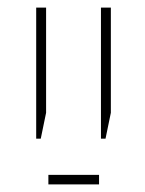

<svg xmlns="http://www.w3.org/2000/svg" viewBox="-20 -604 380 504"><path d="M245 -240H257L271 -308V-584H245ZM75 -240H87L101 -308V-584H75ZM107 -120H240V-145H107Z"/></svg>

Font: Noto Sans Hebrew SemiCondensed Thin
Style: Regular
Weight: 100
Width: 4
Designer: Monotype Design Team
Foundry: Monotype Imaging Inc.
Version: Version 2.004